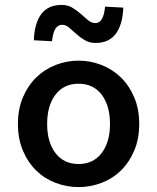

<svg xmlns="http://www.w3.org/2000/svg" viewBox="-20 -750 640 782"><path d="M300 12Q252 12 207 -5Q162 -22 128 -55Q94 -88 73.5 -136Q53 -184 53 -245Q53 -306 73.5 -354Q94 -402 128 -435Q162 -468 207 -485.5Q252 -503 300 -503Q348 -503 393 -485.5Q438 -468 472 -435Q506 -402 526.5 -354Q547 -306 547 -245Q547 -184 526.5 -136Q506 -88 472 -55Q438 -22 393 -5Q348 12 300 12ZM300 -82Q360 -82 394 -126.5Q428 -171 428 -245Q428 -320 394 -364.5Q360 -409 300 -409Q240 -409 206 -364.5Q172 -320 172 -245Q172 -171 206 -126.5Q240 -82 300 -82ZM369 -575Q344 -575 325 -586.5Q306 -598 290.5 -612Q275 -626 261.5 -637.5Q248 -649 233 -649Q198 -649 192 -582L118 -586Q120 -655 148 -692.5Q176 -730 231 -730Q256 -730 275 -718.5Q294 -707 309.5 -693Q325 -679 339 -667.5Q353 -656 368 -656Q386 -656 395.5 -673.5Q405 -691 408 -723L482 -719Q480 -651 452 -613Q424 -575 369 -575Z"/></svg>

Font: Source Code Pro Semibold
Style: Regular
Weight: 600
Monospace: yes
Designer: Paul D. Hunt, Teo Tuominen
Foundry: Adobe Systems Incorporated
Version: Version 2.030;PS 1.000;hotconv 16.6.51;makeotf.lib2.5.65220